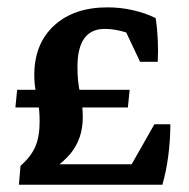

<svg xmlns="http://www.w3.org/2000/svg" viewBox="-20 -510 522 530"><path d="M32.2 0 36.6 -52.2Q65.9 -78.1 77.6 -105.5Q89.4 -132.8 89.4 -174.8Q89.4 -203.6 85.7 -222.9Q82 -242.2 78.4 -260.3Q74.7 -278.3 74.7 -303.2Q74.7 -389.2 129.4 -439.5Q184.1 -489.7 276.9 -489.7Q312.5 -489.7 346.9 -481.9Q381.3 -474.1 409.7 -460Q414.1 -431.6 415.5 -400.4Q417 -369.1 415.5 -339.4H366.7L316.9 -444.8L364.3 -406.2Q313 -430.2 269 -430.2Q193.8 -430.2 193.8 -325.2Q193.8 -283.7 201.2 -252.7Q208.5 -221.7 208.5 -186Q208.5 -127 174.1 -85.4Q139.6 -43.9 54.7 0ZM43 0 82 -56.6H410.6L428.2 0ZM428.2 0 333.5 -39.1 406.2 -167H450.2Q450.2 -124 444.6 -80.6Q439 -37.1 428.2 0ZM27.3 -262.2H337.9L333 -213.4H22.5Z"/></svg>

Font: Markazi Text
Style: Regular
Weight: 400
Designer: Borna Izadpanah (Arabic designer), Fiona Ross (Arabic design director) and Florian Runge (Latin designer)
Foundry: Borna Izadpanah and Florian Runge
Version: Version 1.000